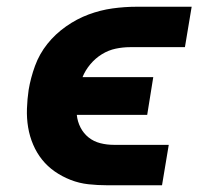

<svg xmlns="http://www.w3.org/2000/svg" viewBox="-20 -550 640 570"><path d="M298 0Q270 0 242.5 -3Q215 -6 189.5 -16Q164 -26 142.5 -41Q121 -56 105 -76Q89 -96 78.5 -120.5Q68 -145 63.5 -172Q59 -199 60 -227.5Q61 -256 65 -283Q71 -319 84 -354.5Q97 -390 120.5 -419.5Q144 -449 176 -471.5Q208 -494 243 -507Q278 -520 314 -525Q350 -530 386 -530H549L529 -410H366Q345 -410 323.5 -405.5Q302 -401 282.5 -389Q263 -377 248 -359Q233 -341 225 -321H435L417 -209H208Q210 -189 219 -171.5Q228 -154 243 -142Q258 -130 277.5 -125Q297 -120 318 -120H481L461 0Z"/></svg>

Font: Iosevka Curly Slab HvEx
Style: Italic
Weight: 900
Width: 7
Italic angle: -9°
Monospace: yes
Designer: Belleve Invis
Foundry: Belleve Invis
Version: Version 11.1.0; ttfautohint (v1.8.3)